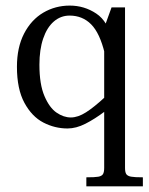

<svg xmlns="http://www.w3.org/2000/svg" viewBox="-20 -445 526 680"><path d="M422.8 -418.9V149.6Q422.8 164.9 427.2 171.6Q431.8 178.4 444.1 180.7Q456.4 183 486 183V215H285.8V183Q315.9 183 327.9 180.9Q340 178.8 344.5 172Q349 165.2 349 149.6V-346.8L375.1 -418.9ZM377 -302.2 350.9 -256Q333.6 -327.8 302.8 -358.8Q272 -389.8 226.5 -389.8Q194.8 -389.8 170.5 -368.7Q146.2 -347.6 132.9 -308.4Q119.6 -269.2 119.6 -215.9Q119.6 -146.4 137.4 -104.9Q155.1 -63.4 180.2 -46.2Q205.2 -29 230.9 -29Q256 -29 284.6 -47.2Q313.2 -65.4 351.4 -100.8V-50.5Q315.4 -23.4 282.5 -6.7Q249.6 10 219.2 10Q174.1 10 133.6 -11Q93 -32 66.5 -80.8Q40 -129.6 40 -208.4Q40 -276.9 65.2 -325.9Q90.5 -374.9 133.2 -400.1Q175.9 -425.2 227.1 -425.2Q278.6 -425.2 320.9 -397Q363.2 -368.8 377 -302.2Z"/></svg>

Font: Didactic
Style: Regular
Weight: 400
Designer: Tyler Finck
Foundry: Etcetera Type Co
Version: Version 3.007;FEAKit 1.0